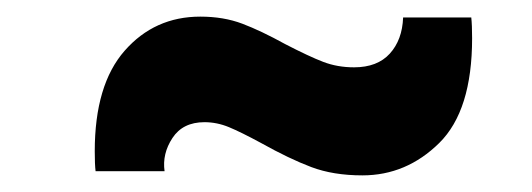

<svg xmlns="http://www.w3.org/2000/svg" viewBox="-20 -480 640 231"><path d="M94 -298Q94 -378 130 -419Q166 -460 221 -460Q249 -460 271.5 -451.5Q294 -443 323 -427Q352 -412 369 -405.5Q386 -399 406 -399Q434 -399 449 -415.5Q464 -432 465 -459H547Q548 -450 548 -434Q548 -347 508.5 -308Q469 -269 416 -269Q381 -269 354.5 -279Q328 -289 294 -308Q270 -321 255.5 -327Q241 -333 226 -333Q200 -333 187.5 -314Q175 -295 178 -274H95Q94 -282 94 -298Z"/></svg>

Font: Mona Sans ExtraBold
Style: Regular
Weight: 800
Designer: Deni Anggara
Foundry: GitHub
Version: Version 2.000